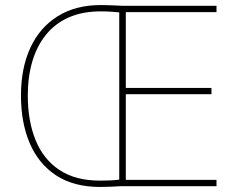

<svg xmlns="http://www.w3.org/2000/svg" viewBox="-20 -737 939 760"><path d="M379 -717Q404 -717 422 -716Q440 -715 466 -714H837V-689H478V-389H817V-364H478V-25H837V0H456Q440 1 420.5 2Q401 3 376 3Q272 3 202.5 -42.5Q133 -88 98 -169.5Q63 -251 63 -359Q63 -467 100 -547.5Q137 -628 208 -672.5Q279 -717 379 -717ZM379 -692Q306 -692 252 -668Q198 -644 162 -599.5Q126 -555 108 -494Q90 -433 90 -359Q90 -258 121 -182Q152 -106 215.5 -64Q279 -22 376 -22Q401 -22 420 -23Q439 -24 452 -26V-688Q441 -689 422.5 -690.5Q404 -692 379 -692Z"/></svg>

Font: Noto Sans Armenian Thin
Style: Regular
Weight: 250
Version: Version 2.007